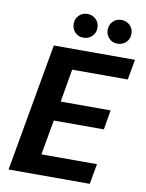

<svg xmlns="http://www.w3.org/2000/svg" viewBox="-97 -967 784 1034"><g transform="rotate(10 295.5 -449.5)"><path d="M23 0 147 -700H591L571 -589H267L236 -409H509L491 -302H217L183 -111H487L467 0ZM296 -769Q269 -769 250.5 -787.5Q232 -806 232 -834Q232 -862 250.5 -880.5Q269 -899 296 -899Q324 -899 343 -880.5Q362 -862 362 -834Q362 -806 343 -787.5Q324 -769 296 -769ZM482 -769Q455 -769 436.5 -787.5Q418 -806 418 -834Q418 -862 436.5 -880.5Q455 -899 482 -899Q510 -899 529 -880.5Q548 -862 548 -834Q548 -806 529 -787.5Q510 -769 482 -769Z"/></g></svg>

Font: DM Sans 18pt ExtraBold
Style: Italic
Weight: 800
Italic angle: -10°
Designer: Colophon Foundry, Jonny Pinhorn
Foundry: Colophon Foundry
Version: Version 4.004;gftools[0.9.30]